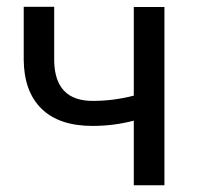

<svg xmlns="http://www.w3.org/2000/svg" viewBox="-20 -549 583 569"><path d="M467.3 0H376.5V-191.4Q316.9 -175.8 254.4 -175.8Q155.3 -175.8 103.3 -226.6Q51.3 -277.3 50.3 -371.1V-528.8H140.6V-368.2Q143.1 -250 254.4 -250Q316.9 -250 376.5 -265.6V-528.3H467.3Z"/></svg>

Font: Roboto-ThirdPerson-AD3FC
Style: ThirdPerson-AD3FC
Weight: 400
Designer: Google
Version: Version 2.137; 2017